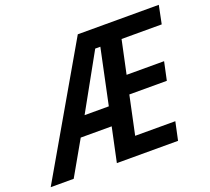

<svg xmlns="http://www.w3.org/2000/svg" viewBox="-183 -867 1114 1020"><g transform="rotate(-20 373.5 -357.0)"><path d="M-62 0H68L178 -193H353L312 0H658L680 -103H453L499 -320H711L733 -423H521L561 -611H788L809 -714H351ZM238 -298 412 -611H441L375 -298Z"/></g></svg>

Font: Noto Sans SemiCondensed SemiBold
Style: Italic
Weight: 600
Width: 4
Italic angle: -12°
Designer: Monotype Design Team
Foundry: Monotype Imaging Inc.
Version: Version 2.013